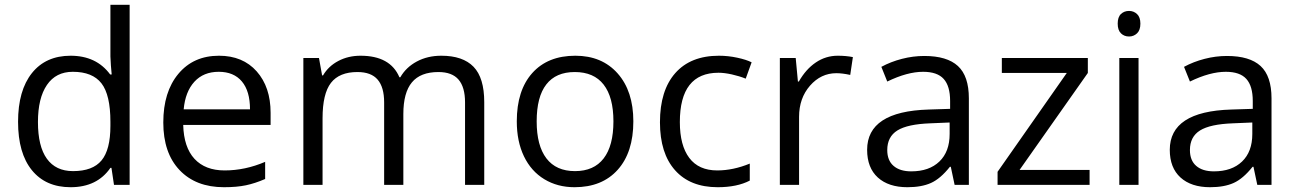

<svg xmlns="http://www.w3.org/2000/svg" viewBox="-20 -780 5465 810"><path d="M450.2 -71.8H445.8Q389.6 9.8 277.8 9.8Q172.9 9.8 114.5 -62Q56.2 -133.8 56.2 -266.1Q56.2 -398.4 114.7 -471.7Q173.3 -544.9 277.8 -544.9Q386.7 -544.9 444.8 -465.8H451.2L447.8 -504.4L445.8 -542V-759.8H526.9V0H460.9ZM288.1 -58.1Q371.1 -58.1 408.4 -103.3Q445.8 -148.4 445.8 -249V-266.1Q445.8 -379.9 408 -428.5Q370.1 -477.1 287.1 -477.1Q215.8 -477.1 178 -421.6Q140.1 -366.2 140.1 -265.1Q140.1 -162.6 177.7 -110.4Q215.3 -58.1 288.1 -58.1Z M924.8 9.8Q806.2 9.8 737.5 -62.5Q668.9 -134.8 668.9 -263.2Q668.9 -392.6 732.7 -468.8Q796.4 -544.9 903.8 -544.9Q1004.4 -544.9 1063 -478.8Q1121.6 -412.6 1121.6 -304.2V-252.9H752.9Q755.4 -158.7 800.5 -109.9Q845.7 -61 927.7 -61Q1014.2 -61 1098.6 -97.2V-24.9Q1055.7 -6.3 1017.3 1.7Q979 9.8 924.8 9.8ZM902.8 -477.1Q838.4 -477.1 800 -435.1Q761.7 -393.1 754.9 -318.8H1034.7Q1034.7 -395.5 1000.5 -436.3Q966.3 -477.1 902.8 -477.1Z M1941.9 0V-348.1Q1941.9 -412.1 1914.6 -444.1Q1887.2 -476.1 1829.6 -476.1Q1753.9 -476.1 1717.8 -432.6Q1681.6 -389.2 1681.6 -298.8V0H1600.6V-348.1Q1600.6 -412.1 1573.2 -444.1Q1545.9 -476.1 1487.8 -476.1Q1411.6 -476.1 1376.2 -430.4Q1340.8 -384.8 1340.8 -280.8V0H1259.8V-535.2H1325.7L1338.9 -461.9H1342.8Q1365.7 -501 1407.5 -522.9Q1449.2 -544.9 1501 -544.9Q1626.5 -544.9 1665 -454.1H1668.9Q1692.9 -496.1 1738.3 -520.5Q1783.7 -544.9 1841.8 -544.9Q1932.6 -544.9 1977.8 -498.3Q2022.9 -451.7 2022.9 -349.1V0Z M2651.9 -268.1Q2651.9 -137.2 2585.9 -63.7Q2520 9.8 2403.8 9.8Q2332 9.8 2276.4 -23.9Q2220.7 -57.6 2190.4 -120.6Q2160.2 -183.6 2160.2 -268.1Q2160.2 -398.9 2225.6 -471.9Q2291 -544.9 2407.2 -544.9Q2519.5 -544.9 2585.7 -470.2Q2651.9 -395.5 2651.9 -268.1ZM2244.1 -268.1Q2244.1 -165.5 2285.2 -111.8Q2326.2 -58.1 2405.8 -58.1Q2485.4 -58.1 2526.6 -111.6Q2567.9 -165 2567.9 -268.1Q2567.9 -370.1 2526.6 -423.1Q2485.4 -476.1 2404.8 -476.1Q2325.2 -476.1 2284.7 -423.8Q2244.1 -371.6 2244.1 -268.1Z M3007.8 9.8Q2891.6 9.8 2827.9 -61.8Q2764.2 -133.3 2764.2 -264.2Q2764.2 -398.4 2828.9 -471.7Q2893.6 -544.9 3013.2 -544.9Q3051.8 -544.9 3090.3 -536.6Q3128.9 -528.3 3150.9 -517.1L3126 -448.2Q3099.1 -459 3067.4 -466.1Q3035.6 -473.1 3011.2 -473.1Q2848.1 -473.1 2848.1 -265.1Q2848.1 -166.5 2887.9 -113.8Q2927.7 -61 3005.9 -61Q3072.8 -61 3143.1 -89.8V-18.1Q3089.4 9.8 3007.8 9.8Z M3514.2 -544.9Q3549.8 -544.9 3578.1 -539.1L3566.9 -463.9Q3533.7 -471.2 3508.3 -471.2Q3443.4 -471.2 3397.2 -418.5Q3351.1 -365.7 3351.1 -287.1V0H3270V-535.2H3336.9L3346.2 -436H3350.1Q3379.9 -488.3 3421.9 -516.6Q3463.9 -544.9 3514.2 -544.9Z M4007.3 0 3991.2 -76.2H3987.3Q3947.3 -25.9 3907.5 -8.1Q3867.7 9.8 3808.1 9.8Q3728.5 9.8 3683.3 -31.2Q3638.2 -72.3 3638.2 -147.9Q3638.2 -310.1 3897.5 -317.9L3988.3 -320.8V-354Q3988.3 -417 3961.2 -447Q3934.1 -477.1 3874.5 -477.1Q3807.6 -477.1 3723.1 -436L3698.2 -498Q3737.8 -519.5 3784.9 -531.7Q3832 -543.9 3879.4 -543.9Q3975.1 -543.9 4021.2 -501.5Q4067.4 -459 4067.4 -365.2V0ZM3824.2 -57.1Q3899.9 -57.1 3943.1 -98.6Q3986.3 -140.1 3986.3 -214.8V-263.2L3905.3 -259.8Q3808.6 -256.3 3765.9 -229.7Q3723.1 -203.1 3723.1 -147Q3723.1 -103 3749.8 -80.1Q3776.4 -57.1 3824.2 -57.1Z M4576.7 0H4188.5V-55.2L4480.5 -472.2H4206.5V-535.2H4569.3V-472.2L4281.2 -63H4576.7Z M4783.2 0H4702.1V-535.2H4783.2ZM4695.3 -680.2Q4695.3 -708 4709 -720.9Q4722.7 -733.9 4743.2 -733.9Q4762.7 -733.9 4776.9 -720.7Q4791 -707.5 4791 -680.2Q4791 -652.8 4776.9 -639.4Q4762.7 -626 4743.2 -626Q4722.7 -626 4709 -639.4Q4695.3 -652.8 4695.3 -680.2Z M5284.2 0 5268.1 -76.2H5264.2Q5224.1 -25.9 5184.3 -8.1Q5144.5 9.8 5085 9.8Q5005.4 9.8 4960.2 -31.2Q4915 -72.3 4915 -147.9Q4915 -310.1 5174.3 -317.9L5265.1 -320.8V-354Q5265.1 -417 5238 -447Q5210.9 -477.1 5151.4 -477.1Q5084.5 -477.1 5000 -436L4975.1 -498Q5014.6 -519.5 5061.8 -531.7Q5108.9 -543.9 5156.2 -543.9Q5252 -543.9 5298.1 -501.5Q5344.2 -459 5344.2 -365.2V0ZM5101.1 -57.1Q5176.8 -57.1 5220 -98.6Q5263.2 -140.1 5263.2 -214.8V-263.2L5182.1 -259.8Q5085.4 -256.3 5042.7 -229.7Q5000 -203.1 5000 -147Q5000 -103 5026.6 -80.1Q5053.2 -57.1 5101.1 -57.1Z"/></svg>

Font: HunimalSansv1.5
Style: Regular
Weight: 400
Foundry: Ascender Corporation
Version: Version 1.10